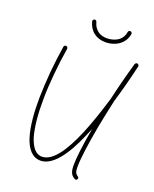

<svg xmlns="http://www.w3.org/2000/svg" viewBox="-141 -806 731 912"><g transform="rotate(20 225.0 -350.0)"><path d="M191 -712C189 -718 184 -721 179 -720C173 -718 170 -713 171 -708C177 -685 188 -667 204 -655C219 -643 239 -636 264 -636C287 -636 310 -642 329 -655C348 -668 362 -687 367 -714C368 -720 364 -725 359 -726C353 -727 348 -723 347 -718C344 -697 333 -681 318 -671C302 -661 283 -656 264 -656C245 -656 228 -661 216 -671C204 -681 195 -695 191 -712ZM104 -544C105 -550 101 -555 96 -556C90 -557 85 -553 84 -548C77 -503 71 -457 67 -412C63 -366 61 -322 60 -282C59 -207 65 -138 80 -89C97 -33 126 -2 166 -2C226 -2 282 -76 331 -192C336 -203 341 -215 346 -227C330 -141 322 -73 322 -36C322 -19 324 -7 328 2C332 12 339 18 349 24C353 27 360 26 362 21C365 17 364 10 359 8C353 4 349 0 346 -6C343 -13 342 -22 342 -36C342 -76 352 -152 370 -249C378 -292 388 -338 399 -388C418 -451 435 -516 450 -581C450 -581 450 -581 450 -583C450 -582 450 -583 450 -584C450 -585 450 -585 450 -585C450 -586 449 -586 449 -586C449 -587 449 -587 449 -587C449 -588 449 -588 448 -588C448 -589 448 -589 448 -589C447 -590 447 -590 447 -590C446 -591 446 -591 446 -591L445 -592C444 -592 444 -592 444 -592L443 -593H442C442 -593 441 -593 440 -593C440 -593 440 -593 439 -593H438C437 -593 437 -593 437 -592C436 -592 436 -592 436 -592C435 -592 435 -592 435 -591C434 -591 434 -591 434 -591C433 -590 433 -590 433 -590C432 -590 432 -589 432 -589C432 -589 432 -588 431 -588V-587L430 -586C411 -520 394 -454 380 -392C359 -323 337 -256 313 -199C270 -97 221 -22 166 -22C133 -22 113 -52 99 -94C85 -143 79 -209 80 -282C80 -322 83 -365 87 -410C91 -454 97 -500 104 -544Z"/></g></svg>

Font: Mistral SingleLine OTF-SVG Regular
Style: Regular
Weight: 300
Designer: François Chastanet, Élisa Garzelli, Anais Alves, Morgane Autin
Foundry: institut supérieur des arts et du design Toulouse / isdaT
Version: Version 1.000;hotconv 1.0.117;makeotfexe 2.5.65602 DEVELOPME